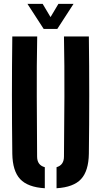

<svg xmlns="http://www.w3.org/2000/svg" viewBox="-20 -994 538 1022"><path d="M45.5 -175.5Q43.5 -331 43.5 -487.8Q43.5 -644.5 45.5 -800H178Q175 -644.5 175.8 -480.2Q176.5 -316 177.5 -160.5Q177.5 -115 218.5 -104V8Q127.5 2.5 87.2 -40.8Q47 -84 45.5 -175.5ZM281 8V-104Q320.5 -115.5 320.5 -160.5Q322 -316 322.8 -480.2Q323.5 -644.5 320.5 -800H453Q455 -644.5 455 -487.8Q455 -331 453 -175.5Q451.5 -84 411.5 -40.8Q371.5 2.5 281 8ZM212.5 -840 126 -973.5H207L249 -903L291 -973.5H371.5L285 -840Z"/></svg>

Font: Big Shoulders Stencil Text ExtraBold
Style: Regular
Weight: 800
Designer: Patric King
Foundry: XO Type Co
Version: Version 1.000